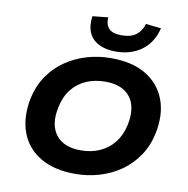

<svg xmlns="http://www.w3.org/2000/svg" viewBox="-100 -1053 1136 1161"><g transform="rotate(10 468.0 -472.5)"><path d="M437 11Q307 11 222 -40Q137 -91 103.5 -181.5Q70 -272 93 -391Q110 -470 151 -530.5Q192 -591 251 -632Q310 -673 381.5 -694.5Q453 -716 532 -716Q662 -716 746 -665.5Q830 -615 864.5 -525Q899 -435 875 -316Q858 -236 816.5 -175Q775 -114 716.5 -73Q658 -32 586.5 -10.5Q515 11 437 11ZM445 -135Q511 -135 563 -158.5Q615 -182 650.5 -227Q686 -272 700 -338Q722 -447 674.5 -508.5Q627 -570 522 -570Q457 -570 404.5 -547Q352 -524 317 -479.5Q282 -435 268 -368Q245 -259 293 -197Q341 -135 445 -135ZM551 -760Q488 -760 445.5 -782Q403 -804 385 -845Q367 -886 375 -946L471 -956Q467 -912 490 -887.5Q513 -863 569 -863Q626 -863 658 -888Q690 -913 702 -956L796 -946Q775 -857 709.5 -808.5Q644 -760 551 -760Z"/></g></svg>

Font: Nunito Sans 7pt SemiExpanded ExtraBold
Style: Italic
Weight: 800
Width: 6
Italic angle: -9°
Designer: Vernon Adams
Foundry: Vernon Adams
Version: Version 3.101;gftools[0.9.27]